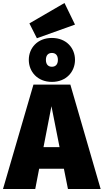

<svg xmlns="http://www.w3.org/2000/svg" viewBox="-45 -1260 691 1280"><path d="M385 -1240 151 -1104 201 -1005 455 -1096ZM301 -1007C204 -1007 147 -939 147 -861C147 -783 204 -714 301 -714C398 -714 455 -783 455 -861C455 -939 398 -1007 301 -1007ZM301 -907C324 -907 341 -893 341 -861C341 -829 324 -815 301 -815C278 -815 261 -829 261 -861C261 -893 278 -907 301 -907ZM408 0H626L424 -696H178L-25 0H190L216 -135H381ZM245 -279 298 -552 352 -279Z"/></svg>

Font: Fira Sans Heavy
Style: Regular
Weight: 900
Designer: bBox Type GmbH & Carrois Corporate GbR & Edenspiekermann AG
Foundry: bBox Type GmbH & Carrois Corporate GbR & Edenspiekermann AG
Version: Version 4.300;PS 004.300;hotconv 1.0.88;makeotf.lib2.5.64775